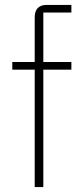

<svg xmlns="http://www.w3.org/2000/svg" viewBox="-20 -760 334 780"><path d="M121 -477H30V-508H121V-689Q121 -740 170 -740H270V-709H156V-508H270V-477H156V0H121Z"/></svg>

Font: IBM Plex Sans Arabic ExtLt
Style: Regular
Weight: 200
Designer: Mike Abbink, Paul van der Laan, Pieter van Rosmalen, Wael Morcos, Khajak Apelian
Foundry: Bold Monday
Version: Version 1.2